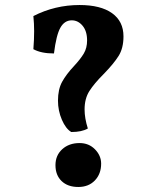

<svg xmlns="http://www.w3.org/2000/svg" viewBox="-20 -736 577 765"><path d="M472 -591Q472 -544 452.5 -513Q433 -482 393 -441Q355 -403 336 -373Q317 -343 317 -300Q317 -265 330 -224Q306 -210 264 -210Q242 -223 226.5 -259Q211 -295 211 -335Q211 -380 227.5 -410Q244 -440 275 -473Q301 -501 314 -523Q327 -545 327 -575Q327 -612 309 -633.5Q291 -655 266 -655Q237 -655 220.5 -625.5Q204 -596 195 -523Q144 -523 113 -540Q116 -578 116 -612Q116 -642 113 -672Q199 -716 297 -716Q381 -716 426.5 -683.5Q472 -651 472 -591ZM201 -78Q201 -117 228 -141.5Q255 -166 297 -166Q334 -166 358.5 -141Q383 -116 383 -84Q383 -43 358 -17Q333 9 292 9Q250 9 225.5 -14.5Q201 -38 201 -78Z"/></svg>

Font: Vollkorn SC
Style: Bold
Weight: 700
Designer: Friedrich Althausen
Foundry: Friedrich Althausen
Version: Version 4.015